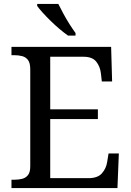

<svg xmlns="http://www.w3.org/2000/svg" viewBox="-20 -951 663 971"><path d="M38 0V-42H51Q73 -42 91.5 -46.5Q110 -51 121.5 -65.5Q133 -80 133 -109V-600Q133 -632 122 -647Q111 -662 92.5 -667Q74 -672 51 -672H38V-714H542L547 -539H495L490 -582Q486 -615 466.5 -639.5Q447 -664 402 -664H234V-398H475V-349H234V-50H427Q474 -50 495.5 -74.5Q517 -99 522 -132L529 -175H581L574 0ZM324 -771Q304 -785 281 -804.5Q258 -824 235.5 -846Q213 -868 195 -888Q177 -908 168 -921V-931H275Q286 -909 300.5 -882Q315 -855 331.5 -829Q348 -803 362 -784V-771Z"/></svg>

Font: Noto Serif Gujarati
Style: Regular
Weight: 400
Designer: Universal Thirst, Indian Type Foundry and the Monotype Design Team
Foundry: Monotype Imaging Inc.
Version: Version 2.102